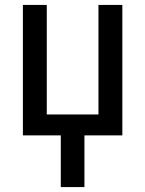

<svg xmlns="http://www.w3.org/2000/svg" viewBox="-20 -550 590 780"><path d="M227 210V0H73V-530H170V-85H380V-530H477V0H323V210Z"/></svg>

Font: Lode Dark Term
Style: Bold
Weight: 700
Monospace: yes
Designer: Belleve Invis
Foundry: Belleve Invis
Version: Version 29.2.0